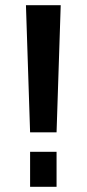

<svg xmlns="http://www.w3.org/2000/svg" viewBox="-20 -720 334 740"><path d="M214 -700 198 -210H96L80 -700ZM198 -135V0H96V-135Z"/></svg>

Font: Pathway Extreme 72pt SemiBold
Style: Regular
Weight: 600
Designer: Eduardo Rodriguez Tunni
Foundry: Eduardo Rodriguez Tunni
Version: Version 1.001;gftools[0.9.26]